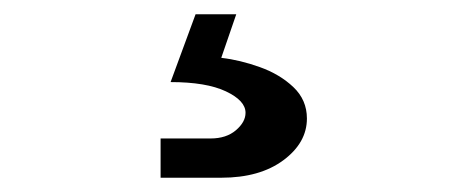

<svg xmlns="http://www.w3.org/2000/svg" viewBox="-20 -46 640 269"><path d="M205 203V148H275Q297 148 310.5 136.5Q324 125 324 112Q324 95 296.5 82Q269 69 219 69L254 -26H311L290 35Q316 38 344 48Q372 58 391 76Q410 94 410 120Q410 154 377 178.5Q344 203 290 203Z"/></svg>

Font: Tiny
Style: Regular
Weight: 400
Designer: Philipp Nurullin, Konstantin Bulenkov
Foundry: JetBrains
Version: Version 2.251; ttfautohint (v1.8.4.7-5d5b)